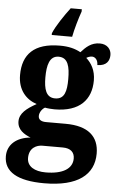

<svg xmlns="http://www.w3.org/2000/svg" viewBox="-71 -809 668 1087"><g transform="rotate(5 263.0 -266.0)"><path d="M192 -616V-606H308C316 -649 335 -714 349 -753V-766H286C253 -723 209 -658 192 -616ZM222 234C413 234 504 161 504 41C504 -56 443 -112 314 -112H203C177 -112 159 -121 159 -143C159 -165 176 -186 190 -193C201 -190 231 -188 244 -188C388 -188 452 -262 452 -370C452 -428 428 -467 398 -494C407 -499 417 -504 431 -504C445 -504 464 -491 464 -459C516 -459 533 -489 533 -522C533 -554 510 -582 468 -582C419 -582 390 -554 362 -523C329 -541 293 -550 244 -550C98 -550 33 -483 33 -365C33 -280 80 -229 141 -209C85 -178 47 -148 47 -103C47 -55 86 -32 123 -17C45 -10 -7 33 -7 100C-7 188 69 234 222 234ZM242 -250C190 -250 177 -298 177 -364C177 -433 190 -487 242 -487C296 -487 307 -435 307 -365C307 -297 296 -250 242 -250ZM225 172C163 172 119 148 119 99C119 40 163 23 194 23H310C355 23 377 45 377 80C377 137 324 172 225 172Z"/></g></svg>

Font: Noto Serif Devanagari SemiCondensed ExtraBold
Style: Regular
Weight: 800
Width: 4
Designer: Universal Thirst, Indian Type Foundry and the Monotype Design Team
Foundry: Monotype Imaging Inc.
Version: Version 2.004